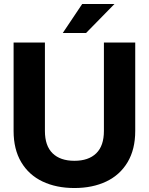

<svg xmlns="http://www.w3.org/2000/svg" viewBox="-20 -934 749 966"><path d="M48.4 -275V-720H206V-275Q206 -200.2 244.7 -162.6Q283.4 -125 354.4 -125Q425.4 -125 464.1 -162.6Q502.8 -200.2 502.8 -275V-720H660.4V-275Q660.4 -182.6 622 -118.1Q583.6 -53.6 514.6 -20.8Q445.6 12 354.4 12Q263.2 12 194.2 -20.8Q125.2 -53.6 86.8 -118.1Q48.4 -182.6 48.4 -275ZM393.6 -914H556L413 -768H295.8Z"/></svg>

Font: Aspekta Variable
Style: Regular
Weight: 400
Designer: Ivo Dolenc
Version: Version 2.100